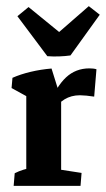

<svg xmlns="http://www.w3.org/2000/svg" viewBox="-20 -604 344 624"><path d="M65.4 -2.9V-315.4L178.7 -290.5V-2.9ZM24.4 0 27.8 -41Q41.5 -47.9 55.4 -52.2Q69.3 -56.6 83.5 -60.1L65.4 -12.2V-88.9H178.7V-12.2L162.6 -54.7L245.1 -42L241.7 0ZM145.5 -237.3 135.7 -256.8Q163.1 -323.2 194.6 -352.5Q226.1 -381.8 270.5 -381.8Q277.3 -381.8 283.2 -381.1Q289.1 -380.4 293.5 -378.9L286.1 -290Q273.4 -292 260.7 -293.2Q248 -294.4 239.7 -294.4Q211.4 -294.4 189.5 -281Q167.5 -267.6 145.5 -237.3ZM65.4 -251.5V-314L85 -280.8L17.6 -317.9L20.5 -351.1Q46.9 -362.8 79.8 -370.6Q112.8 -378.4 147.5 -381.3L174.8 -293.9ZM133.8 -421.4 36.6 -551.3 72.8 -581.1 207.5 -471.2ZM133.8 -421.4 139.2 -471.2 268.6 -584 304.2 -556.2 209 -423.8Q191.9 -421.4 172.6 -420.7Q153.3 -419.9 133.8 -421.4Z"/></svg>

Font: Markazi Text
Style: Regular
Weight: 400
Designer: Borna Izadpanah (Arabic designer), Fiona Ross (Arabic design director) and Florian Runge (Latin designer)
Foundry: Borna Izadpanah and Florian Runge
Version: Version 1.000